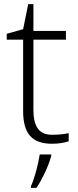

<svg xmlns="http://www.w3.org/2000/svg" viewBox="-20 -679 375 920"><path d="M229 -33.2Q274.9 -33.2 309.1 -41V-2Q273.9 9.8 228 9.8Q157.7 9.8 124.3 -27.8Q90.8 -65.4 90.8 -146V-488.8H12.2V-517.1L90.8 -539.1L115.2 -659.2H140.1V-530.8H295.9V-488.8H140.1V-152.8Q140.1 -91.8 161.6 -62.5Q183.1 -33.2 229 -33.2ZM128.4 212.9Q140.6 186.5 152.8 142.1Q165 97.7 170.4 61H225.6V67.9Q214.4 107.9 194.6 149.7Q174.8 191.4 154.8 221.2H128.4Z"/></svg>

Font: JBL Sans
Style: Light
Weight: 300
Version: Version 1.10